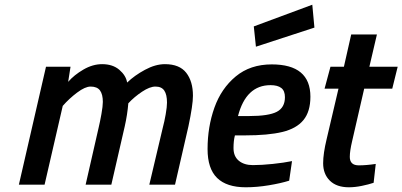

<svg xmlns="http://www.w3.org/2000/svg" viewBox="-20 -783 1706 814"><path d="M175 -500H279L269 -436Q294 -465 333.5 -488Q373 -511 413 -511Q458 -511 486 -487Q514 -463 519 -433Q550 -463 594.5 -487Q639 -511 679 -511Q741 -511 769.5 -474.5Q798 -438 798 -377Q798 -338 779 -248L722 0H613L670 -241Q677 -267 682.5 -298.5Q688 -330 688 -348Q688 -382 676.5 -399Q665 -416 639 -416Q615 -416 582 -394Q549 -372 524 -345Q520 -297 509 -248L452 0H343L398 -241Q404 -266 410 -299.5Q416 -333 416 -351Q416 -383 404 -399.5Q392 -416 364 -416Q341 -416 307 -390.5Q273 -365 246 -334L169 0H60Z M860 -151Q860 -245 889 -326.5Q918 -408 979.5 -459Q1041 -510 1132 -510Q1296 -510 1296 -373Q1296 -310 1266.5 -274Q1237 -238 1177 -223.5Q1117 -209 1018 -209H976Q970 -187 970 -155Q970 -120 992.5 -101.5Q1015 -83 1052 -83Q1089 -83 1136.5 -88Q1184 -93 1218 -100L1206 -17Q1171 -6 1120 2.5Q1069 11 1022 11Q941 11 900.5 -28.5Q860 -68 860 -151ZM1036 -291Q1119 -291 1153.5 -309Q1188 -327 1188 -371Q1188 -398 1172.5 -410Q1157 -422 1127 -422Q1023 -422 989 -291ZM1056 -671 1304 -763 1313 -666 1065 -585Z M1350 -91Q1350 -132 1365 -194L1415 -407H1356L1381 -500H1438L1469 -637H1578L1546 -500H1666L1643 -407H1524L1473 -185Q1463 -143 1463 -118Q1463 -82 1501 -82Q1533 -82 1573 -88L1564 -8Q1543 -1 1514 5Q1485 11 1459 11Q1407 11 1378.5 -17Q1350 -45 1350 -91Z"/></svg>

Font: Cairo SemiBold
Style: Italic
Weight: 600
Italic angle: -13°
Designer: Mohamed Gaber, Accademia di Belle Arti di Urbino and others
Foundry: Kief Type Foundry, Accademia di Belle Arti di Urbino and others
Version: Version 3.011